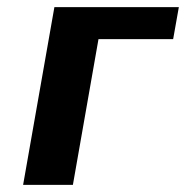

<svg xmlns="http://www.w3.org/2000/svg" viewBox="-20 -520 523 540"><path d="M483 -500H133L45 0H185L257 -410H467Z"/></svg>

Font: Scada
Style: Bold Italic
Weight: 700
Designer: Jovanny Lemonad
Foundry: Jovanny Lemonad
Version: Version 3.005